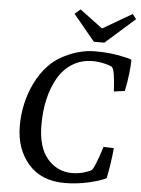

<svg xmlns="http://www.w3.org/2000/svg" viewBox="-61 -964 747 1020"><g transform="rotate(5 312.5 -454.0)"><path d="M625 -891 468 -752H412L297 -891L327 -917L449 -826L605 -917ZM512 -200 567 -198Q559 -113 543 -36Q510 -19 447.5 -5Q385 9 322 9Q197 9 128 -71Q59 -151 59 -273Q59 -395 110 -501Q138 -559 180 -602.5Q222 -646 289.5 -674Q357 -702 424.5 -702Q492 -702 547.5 -692Q603 -682 619 -674Q619 -608 599 -506L541 -498Q535 -612 520 -626Q513 -633 480.5 -641Q448 -649 416 -649Q355 -649 307.5 -619.5Q260 -590 231 -539Q173 -437 173 -289Q173 -168 226 -107.5Q279 -47 356 -47Q390 -47 420.5 -56Q451 -65 460 -72Q474 -81 512 -200Z"/></g></svg>

Font: Poly
Style: Italic
Weight: 400
Italic angle: -10°
Designer: Nicolas Silva
Foundry: Jose Nicolas Silva Schwarzenberg
Version: Version 1.003